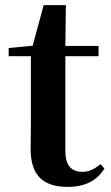

<svg xmlns="http://www.w3.org/2000/svg" viewBox="-20 -716 433 752"><path d="M245 16C314 16 360 -9 389 -56L374 -73C347 -52 329 -43 302 -43C261 -43 236 -67 236 -124V-496H366V-536H236L238 -696H151L108 -537L14 -528V-496H101V-235C101 -195 100 -169 100 -132C100 -29 149 16 245 16Z"/></svg>

Font: Noto Serif SC
Style: Bold
Weight: 700
Designer: Ryoko NISHIZUKA 西塚涼子 (kana & ideographs); Frank Grießhammer (Latin, Greek & Cyrillic); Wenlong ZHANG 张文龙 (bopomofo); San
Foundry: Adobe
Version: Version 2.001;hotconv 1.1.0;makeotfexe 2.6.0